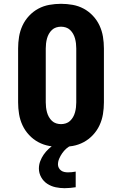

<svg xmlns="http://www.w3.org/2000/svg" viewBox="-20 -763 640 1007"><path d="M300 8Q269 8 238.5 2.5Q208 -3 181 -17.5Q154 -32 132.5 -55Q111 -78 98 -106Q85 -134 80 -164.5Q75 -195 75 -226V-509Q75 -540 80 -570.5Q85 -601 98 -629Q111 -657 132.5 -680Q154 -703 181 -717.5Q208 -732 238.5 -737.5Q269 -743 300 -743Q331 -743 361.5 -737.5Q392 -732 419 -717.5Q446 -703 467.5 -680Q489 -657 502 -629Q515 -601 520 -570.5Q525 -540 525 -509V-226Q525 -195 520 -164.5Q515 -134 502 -106Q489 -78 467.5 -55Q446 -32 419 -17.5Q392 -3 361.5 2.5Q331 8 300 8ZM300 -112Q313 -112 325.5 -116Q338 -120 347.5 -129Q357 -138 363.5 -149.5Q370 -161 373.5 -174Q377 -187 378.5 -200Q380 -213 380 -226V-509Q380 -522 378.5 -535Q377 -548 373.5 -561Q370 -574 363.5 -585.5Q357 -597 347.5 -606Q338 -615 325.5 -619Q313 -623 300 -623Q287 -623 274.5 -619Q262 -615 252.5 -606Q243 -597 236.5 -585.5Q230 -574 226.5 -561Q223 -548 221.5 -535Q220 -522 220 -509V-226Q220 -213 221.5 -200Q223 -187 226.5 -174Q230 -161 236.5 -149.5Q243 -138 252.5 -129Q262 -120 274.5 -116Q287 -112 300 -112ZM319 224Q295 224 271.5 219Q248 214 228 201Q208 188 196 166.5Q184 145 184 121Q184 101 191 82.5Q198 64 209 48Q220 32 234.5 18.5Q249 5 265 -6L269 -8H354V0Q339 6 327 17Q315 28 306 41Q297 54 290.5 69Q284 84 284 100Q284 109 288.5 117.5Q293 126 300.5 131.5Q308 137 317.5 139Q327 141 336 141Q346 141 356.5 140Q367 139 377 137V219Q363 221 348.5 222.5Q334 224 319 224Z"/></svg>

Font: Iosevka Etoile Heavy
Style: Regular
Weight: 900
Designer: Belleve Invis
Foundry: Belleve Invis
Version: Version 22.1.2; ttfautohint (v1.8.4)